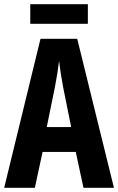

<svg xmlns="http://www.w3.org/2000/svg" viewBox="-20 -900 566 920"><path d="M401 -880H125V-786H401ZM380 0H526L350 -714H174L0 0H147L184 -172H343ZM283 -480 321 -291H204L243 -482C252 -528 259 -573 263 -608C267 -572 274 -527 283 -480Z"/></svg>

Font: Noto Sans Lao Looped ExtraCondensed
Style: Bold
Weight: 700
Width: 2
Designer: Mark Frömberg, Ben Mitchell
Foundry: The Fontpad Ltd
Version: Version 1.002